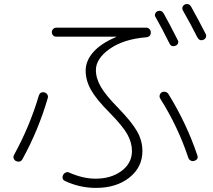

<svg xmlns="http://www.w3.org/2000/svg" viewBox="-20 -862 1040 937"><path d="M254 -683Q245 -683 239 -689.5Q233 -696 233 -705Q233 -714 239.5 -720.5Q246 -727 255 -727H694Q703 -727 709.5 -720Q716 -713 716 -704Q716 -682 693 -680Q583 -671 515.5 -623.5Q448 -576 448 -520Q448 -480 472 -438.5Q496 -397 556 -336Q623 -267 649 -221Q675 -175 675 -125Q675 -46 611.5 4.5Q548 55 448 55Q370 55 299 22Q279 14 288 -8Q292 -16 300.5 -20Q309 -24 317 -20Q385 10 446 10Q523 10 573.5 -28Q624 -66 624 -125Q624 -166 601.5 -206.5Q579 -247 514 -313Q450 -377 424 -423.5Q398 -470 398 -517Q398 -566 436 -608.5Q474 -651 546 -681Q547 -681 547 -682Q547 -683 545 -683ZM807 -650Q772 -721 739 -779Q734 -786 737 -794.5Q740 -803 748 -807Q768 -815 779 -796Q811 -739 848 -665Q852 -658 848.5 -650Q845 -642 837 -639Q816 -631 807 -650ZM913 -829Q948 -766 984 -696Q988 -688 984.5 -679.5Q981 -671 973 -668Q954 -660 943 -680Q912 -742 872 -812Q868 -820 871 -828Q874 -836 882 -840Q902 -848 913 -829ZM928 -77Q919 -74 910.5 -78.5Q902 -83 899 -92Q849 -243 762 -381Q757 -389 759.5 -398Q762 -407 770 -412Q778 -416 787.5 -413.5Q797 -411 802 -403Q891 -259 943 -104Q950 -84 928 -77ZM58 -76Q50 -80 47 -88.5Q44 -97 48 -105Q125 -245 169 -394Q176 -416 197 -411Q206 -409 211 -400.5Q216 -392 213 -383Q168 -228 90 -86Q80 -67 58 -76Z"/></svg>

Font: Rounded Mplus 1c Light
Style: Regular
Weight: 300
Version: Version 1.059.20150529